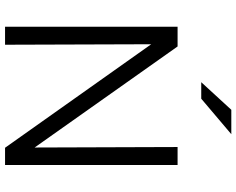

<svg xmlns="http://www.w3.org/2000/svg" viewBox="-110 -848 958 779"><g transform="rotate(90 369.5 -459.0)"><path d="M89 0ZM89 -700H169L579 -120L577 -700H650V0H580L160 -593L162 0H89ZM426 -918H525L381 -796H314Z"/></g></svg>

Font: Rosa Sans Light
Style: Regular
Weight: 300
Designer: Pentagram / MCKL
Foundry: Pentagram / MCKL
Version: Version 1.005;September 16, 2019;FontCreator 11.5.0.2425 64-